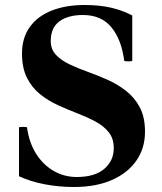

<svg xmlns="http://www.w3.org/2000/svg" viewBox="-20 -734 646 768"><path d="M276 14Q215 14 158 3Q101 -8 56 -29V-225Q72 -228 88 -225Q96 -165 123.5 -120.5Q151 -76 193.5 -51Q236 -26 287 -26Q359 -26 397 -58.5Q435 -91 435 -141Q435 -180 415 -205Q395 -230 362.5 -247.5Q330 -265 291 -280Q252 -295 212.5 -313Q173 -331 140.5 -357Q108 -383 88 -422.5Q68 -462 68 -520Q68 -583 99.5 -626.5Q131 -670 187.5 -692Q244 -714 318 -714Q379 -714 425.5 -703Q472 -692 509 -672V-490Q493 -487 477 -490Q466 -576 425.5 -625Q385 -674 312 -674Q252 -674 217.5 -648.5Q183 -623 183 -570Q183 -537 203.5 -515Q224 -493 257.5 -477Q291 -461 331.5 -446.5Q372 -432 412 -414Q452 -396 485.5 -369.5Q519 -343 539.5 -304Q560 -265 560 -207Q560 -141 525.5 -91.5Q491 -42 427.5 -14Q364 14 276 14Z"/></svg>

Font: Poltawski Nowy
Style: Bold
Weight: 700
Designer: Adam Pótawski, Mateusz Machalski, Borys Kosmynka, Ania Wieluska
Foundry: Capitalics.wtf
Version: Version 1.001;gftools[0.9.25]